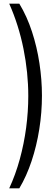

<svg xmlns="http://www.w3.org/2000/svg" viewBox="-20 -820 277 1040"><path d="M84.7 200H30Q64.2 126.2 87.2 42.4Q110.1 -41.4 121.7 -128.5Q133.2 -215.7 133.2 -300Q133.2 -426.5 107.2 -555.6Q81.2 -684.7 30 -800H84.7Q126.2 -731.5 153.2 -648.5Q180.3 -565.6 193.7 -476.9Q207.2 -388.2 207.2 -302.2Q207.2 -210.7 192.8 -120.1Q178.4 -29.5 151.1 52.4Q123.8 134.4 84.7 200Z"/></svg>

Font: Big Shoulders Thin
Style: Regular
Weight: 100
Designer: Patric King
Foundry: XO Type Co
Version: Version 2.002